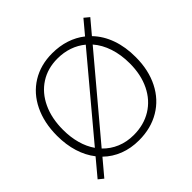

<svg xmlns="http://www.w3.org/2000/svg" viewBox="-184 -916 1129 1129"><g transform="rotate(-45 380.5 -351.0)"><path d="M708 -347.7Q708 -240.2 666.7 -158.7Q625.5 -77.1 550.3 -32.5Q475.1 12.2 376 12.2Q309.1 12.2 253.2 -9.5Q197.3 -31.2 155.3 -72.3L71.8 26.9L41 2L128.4 -102.5Q91.8 -148.9 72.5 -211.2Q53.2 -273.4 53.2 -347.7Q53.2 -456.1 93.3 -538.6Q133.3 -621.1 206.5 -666.3Q279.8 -711.4 376 -711.4Q437 -711.4 489.3 -694.3Q541.5 -677.2 583 -644.5L653.8 -729L685.1 -703.1L612.8 -617.2Q659.7 -568.8 684.1 -500Q708.5 -431.2 708 -347.7ZM160.6 -140.6 551.8 -607.4Q516.6 -636.7 472.2 -652.1Q427.7 -667.5 376 -667.5Q294.4 -667.5 232.7 -627.7Q170.9 -587.9 137 -515.6Q103 -443.4 103 -347.7Q103 -286.1 117.7 -233.4Q132.3 -180.7 160.6 -140.6ZM657.2 -346.7Q657.2 -418 637.7 -477.3Q618.2 -536.6 581.1 -579.1L186 -109.4Q222.2 -71.8 270.3 -51.8Q318.4 -31.7 376 -31.7Q460 -31.7 523.7 -70.8Q587.4 -109.9 622.3 -181.2Q657.2 -252.4 657.2 -346.7Z"/></g></svg>

Font: Selawik Light
Style: Regular
Weight: 300
Designer: Aaron Bell
Foundry: Microsoft Corporation
Version: Version 1.01